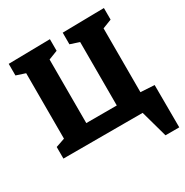

<svg xmlns="http://www.w3.org/2000/svg" viewBox="-201 -870 1189 1232"><g transform="rotate(-30 393.5 -254.5)"><path d="M672 198 617 0H30V-86L97 -109V-594L30 -616V-702L338 -707V-621L271 -595V-124H497V-594L430 -616V-702L738 -707V-621L671 -595V-122L773 -116L774 198Z"/></g></svg>

Font: Bitter ExtraBold
Style: Regular
Weight: 800
Designer: Sol Matas, and Bitter project Authors
Foundry: Sol Matas
Version: Version 2.001